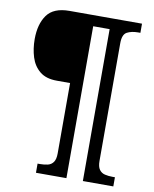

<svg xmlns="http://www.w3.org/2000/svg" viewBox="-94 -831 811 1012"><g transform="rotate(10 311.5 -324.5)"><path d="M169 111V62H182Q205 62 223.5 57.5Q242 53 253 37.5Q264 22 264 -9V-386H193Q135 -386 101.5 -413.5Q68 -441 54 -485.5Q40 -530 40 -582Q40 -662 75 -711Q110 -760 195 -760H583V-711H570Q536 -711 512 -698.5Q488 -686 488 -639V-9Q488 22 499 37.5Q510 53 529 57.5Q548 62 570 62H583V111H420V-702H332V111Z"/></g></svg>

Font: Noto Serif Gujarati SemiBold
Style: Regular
Weight: 600
Version: Version 2.102